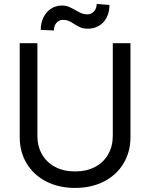

<svg xmlns="http://www.w3.org/2000/svg" viewBox="-20 -922 747 955"><path d="M628.9 -707V-239.3Q628.9 -167 594.7 -109.6Q560.5 -52.2 498 -19.8Q435.5 12.7 353.5 12.7Q271.5 12.7 209 -19.8Q146.5 -52.2 112.3 -109.6Q78.1 -167 78.1 -239.3V-707H166V-246.1Q166 -194.8 188.7 -154.8Q211.4 -114.7 253.9 -92Q296.4 -69.3 353.5 -69.3Q411.1 -69.3 453.4 -92Q495.6 -114.7 518.3 -154.8Q541 -194.8 541 -246.1V-707ZM288.1 -894.5Q306.2 -894.5 319.8 -889.2Q333.5 -883.8 354.5 -872.1Q371.6 -861.8 385 -856.2Q398.4 -850.6 414.1 -850.6Q434.1 -850.6 447.5 -865.5Q460.9 -880.4 460.9 -902.3L524.4 -897.5Q524.4 -861.8 510.5 -835Q496.6 -808.1 472.2 -793.7Q447.8 -779.3 418 -779.3Q396 -779.3 380.9 -785.4Q365.7 -791.5 348.6 -802.7Q334 -813 321.8 -818.1Q309.6 -823.2 293 -823.2Q273.4 -823.2 260.7 -808.1Q248 -793 248 -770.5L182.6 -773.4Q182.6 -808.1 196.5 -835.9Q210.4 -863.8 234.6 -879.2Q258.8 -894.5 288.1 -894.5Z"/></svg>

Font: Pretendard JP
Style: Regular
Weight: 400
Designer: Base glyphs from Inter by Rasmus Andersson; Hangeul glyphs from Noto Sans CJK(Source Han Sans) by Jang Soo-young and Kan
Foundry: Kil Hyung-jin
Version: Version 1.309